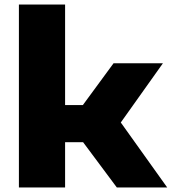

<svg xmlns="http://www.w3.org/2000/svg" viewBox="-20 -828 758 848"><path d="M496 0 347 -200H267.5V0H63.5V-808H267.5V-364H346L481.5 -548.5H699.5L513.5 -287L718.5 0Z"/></svg>

Font: Encode Sans Expanded ExtraBold
Style: Regular
Weight: 800
Width: 7
Designer: Multiple Designers
Foundry: Impallari Type
Version: Version 2.000